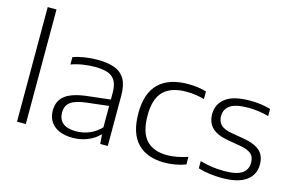

<svg xmlns="http://www.w3.org/2000/svg" viewBox="-99 -1053 2011 1308"><g transform="rotate(15 906.0 -399.0)"><path d="M92.5 0V-808H154.5V0Z M732.5 -357.5V0H679.5L674.5 -64H670Q639 -31 589.8 -11.2Q540.5 8.5 486 8.5Q430 8.5 390 -9.2Q350 -27 329 -59.8Q308 -92.5 308 -137Q308 -206 356.8 -243.5Q405.5 -281 514.5 -293L671 -311V-359.5Q671 -413.5 652.8 -443.8Q634.5 -474 599.5 -486Q564.5 -498 508.5 -498Q469.5 -498 426.5 -491.5Q383.5 -485 343 -470.5V-522.5Q379.5 -535.5 424.8 -542.5Q470 -549.5 513.5 -549.5Q587 -549.5 635 -531.5Q683 -513.5 707.8 -471.5Q732.5 -429.5 732.5 -357.5ZM671 -115V-266L517 -248Q439 -239 405.8 -213.5Q372.5 -188 372.5 -141.5Q372.5 -93 403.2 -66.8Q434 -40.5 497 -40.5Q546 -40.5 590.8 -59.2Q635.5 -78 671 -115Z M876 -270.5Q876 -411 946.8 -480.2Q1017.5 -549.5 1154 -549.5Q1224 -549.5 1282.5 -532V-478Q1219 -496 1157 -496Q1047.5 -496 994 -442.2Q940.5 -388.5 940.5 -272Q940.5 -154 990.5 -99Q1040.5 -44 1139.5 -44Q1201 -44 1282.5 -70.5V-17Q1211.5 9.5 1133.5 9.5Q1008.5 9.5 942.2 -60.2Q876 -130 876 -270.5Z M1371 -13.5V-64.5Q1416.5 -51.5 1456.8 -46Q1497 -40.5 1542 -40.5Q1628 -40.5 1666.5 -66.2Q1705 -92 1705 -141.5Q1705 -168.5 1695.5 -186.5Q1686 -204.5 1663.2 -216.2Q1640.5 -228 1601 -235L1513 -250Q1434 -264 1398.5 -300Q1363 -336 1363 -395.5Q1363 -466 1419 -507.8Q1475 -549.5 1590.5 -549.5Q1666.5 -549.5 1735.5 -530V-479.5Q1697 -490 1663 -494.8Q1629 -499.5 1591 -499.5Q1502 -499.5 1463.5 -472.5Q1425 -445.5 1425 -397.5Q1425 -360.5 1447 -337Q1469 -313.5 1524.5 -303.5L1612.5 -288.5Q1693.5 -274.5 1730 -240.8Q1766.5 -207 1766.5 -146Q1766.5 -73 1709.8 -31.8Q1653 9.5 1540 9.5Q1447 9.5 1371 -13.5Z"/></g></svg>

Font: Encode Sans Expanded Light
Style: Regular
Weight: 300
Width: 7
Designer: Multiple Designers
Foundry: Impallari Type
Version: Version 2.000